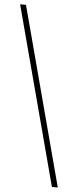

<svg xmlns="http://www.w3.org/2000/svg" viewBox="-60 -791 382 944"><g transform="rotate(5 131.5 -319.5)"><path d="M234 121H263L29 -760H0Z"/></g></svg>

Font: Noto Serif Thai SemiCondensed Thin
Style: Regular
Weight: 100
Width: 4
Designer: Monotype Design Team
Foundry: Monotype Imaging Inc.
Version: Version 2.002